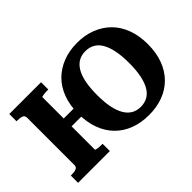

<svg xmlns="http://www.w3.org/2000/svg" viewBox="-122 -1056 1401 1401"><g transform="rotate(-45 578.5 -355.5)"><path d="M195 -406H529V-325H195ZM38 0V-75H49Q76 -75 93.5 -82Q111 -89 111 -111V-599Q111 -621 93.5 -628Q76 -635 49 -635H38V-710H366V-635H358Q348 -635 337 -634.5Q326 -634 317 -632.5Q308 -631 302 -629.5Q296 -628 296 -625V-85Q296 -82 302 -80.5Q308 -79 317 -77.5Q326 -76 337 -75.5Q348 -75 358 -75H366V0ZM755 17Q675 17 609 -7.5Q543 -32 495 -80Q447 -128 421 -197.5Q395 -267 395 -355Q395 -443 421 -512.5Q447 -582 495 -629.5Q543 -677 609 -702.5Q675 -728 755 -728Q835 -728 900.5 -702.5Q966 -677 1014 -629.5Q1062 -582 1088 -512.5Q1114 -443 1114 -355Q1114 -267 1088 -197.5Q1062 -128 1014 -80Q966 -32 900.5 -7.5Q835 17 755 17ZM755 -68Q794 -68 825 -85Q856 -102 877 -137.5Q898 -173 909 -227Q920 -281 920 -355Q920 -429 909 -483Q898 -537 877 -572.5Q856 -608 825 -625Q794 -642 755 -642Q715 -642 684.5 -625Q654 -608 632.5 -572.5Q611 -537 600 -483Q589 -429 589 -355Q589 -281 600 -227Q611 -173 632.5 -137.5Q654 -102 684.5 -85Q715 -68 755 -68Z"/></g></svg>

Font: Roboto Serif
Style: Bold
Weight: 700
Designer: Greg Gazdowicz
Foundry: Commercial Type
Version: Version 1.008